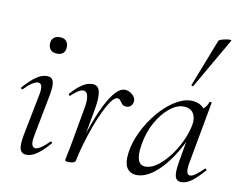

<svg xmlns="http://www.w3.org/2000/svg" viewBox="-80 -837 1181 956"><g transform="rotate(10 510.5 -359.0)"><path d="M109.2 9Q85 9 77 -12Q69 -33 79.8 -89L120.8 -297Q132.4 -355.6 104.2 -355.6Q92.6 -355.6 74.5 -344Q56.4 -332.4 35.2 -310Q32 -306 27.6 -310.5Q23.2 -315 27 -318.2Q61.4 -357.2 89.2 -376.1Q117 -395 142.6 -395Q168.2 -395 175 -373.3Q181.8 -351.6 171.4 -299.4L131 -89Q125.2 -58.6 130.2 -44.7Q135.2 -30.8 147.2 -30.8Q158.2 -30.8 176 -42.4Q193.8 -54 214.6 -75.4Q218.6 -79.4 222.6 -75Q226.6 -70.6 222.6 -67.4Q190 -29.6 162.6 -10.3Q135.2 9 109.2 9ZM172.2 -513.4Q151.8 -513.4 140.3 -524.4Q128.8 -535.4 128.8 -556.2Q128.8 -574.6 140.3 -585.6Q151.8 -596.6 172.2 -596.6Q192.6 -596.6 203.5 -585.6Q214.4 -574.6 214.4 -556.2Q214.4 -513.4 172.2 -513.4Z M357.6 -7.2 347.6 -8.2Q356 -53.2 370.6 -105.7Q385.2 -158.2 404.3 -209.2Q423.4 -260.2 445.2 -302.3Q467 -344.4 490.2 -369.7Q513.4 -395 536 -395Q549.6 -395 563 -387.7Q576.4 -380.4 584.6 -368Q592.8 -355.6 589.8 -341Q587.2 -328 578.8 -320.8Q570.4 -313.6 557.8 -313.6Q542.8 -313.6 535.4 -321.9Q528 -330.2 522.5 -338.5Q517 -346.8 506.8 -346.8Q492.6 -346.8 475.8 -323.3Q459 -299.8 440.9 -261.6Q422.8 -223.4 406.5 -177.9Q390.2 -132.4 377.3 -87.4Q364.4 -42.4 357.6 -7.2ZM326.4 8Q312.2 8 308 6.3Q303.8 4.6 303.8 1.6Q303.8 -1.6 309.4 -26.4Q315 -51.2 319 -74L352 -258.6Q359.8 -298.8 358 -319.3Q356.2 -339.8 349.3 -347.7Q342.4 -355.6 333.6 -355.6Q319.8 -355.6 303.7 -344Q287.6 -332.4 273.4 -318.8Q271 -316.4 267 -320.1Q263 -323.8 265.4 -327Q295 -361.2 321.2 -378.1Q347.4 -395 373 -395Q391 -395 400.8 -383.4Q410.6 -371.8 411.9 -342.8Q413.2 -313.8 403.4 -261L357.6 -7.2Q355.4 8 326.4 8Z M667.6 13Q635.2 13 618.1 -11.1Q601 -35.2 608.2 -91Q616 -145.2 642.7 -199.5Q669.4 -253.8 707.5 -299.1Q745.6 -344.4 788.7 -371.7Q831.8 -399 871.4 -399Q889.8 -399 907.6 -392.3Q925.4 -385.6 938.1 -370.3Q950.8 -355 952.8 -330.4L910.4 -357Q922.6 -359 939.1 -373.4Q955.6 -387.8 960.6 -407Q962.6 -410 968.1 -408.8Q973.6 -407.6 972.6 -405.6L914.6 -89Q904.8 -30.8 929.6 -30.8Q941.2 -30.8 958.4 -43.5Q975.6 -56.2 996.4 -77Q999.4 -80 1003.4 -76Q1007.4 -72 1004.4 -69Q971.8 -32 945.1 -11.5Q918.4 9 892.4 9Q867.6 9 860.9 -12.9Q854.2 -34.8 863.8 -89L888 -229L905 -246Q875.4 -170.4 835.4 -111.6Q795.4 -52.8 752 -19.9Q708.6 13 667.6 13ZM703.6 -36Q731.6 -36 761.6 -57.8Q791.6 -79.6 819.3 -115.2Q847 -150.8 867.5 -193.5Q888 -236.2 896.2 -277Q904.2 -314 889 -339.2Q873.8 -364.4 836.6 -363.6Q802.2 -362.8 766 -332.6Q729.8 -302.4 702 -251.6Q674.2 -200.8 664.4 -136Q656.8 -85.8 666.4 -60.9Q676 -36 703.6 -36ZM868.4 -473Q867.4 -470 861.9 -472Q856.4 -474 858.4 -476L951.8 -716Q953.6 -719.4 963.7 -723Q973.8 -726.6 986.6 -729Q999.4 -731.4 1008.3 -731.3Q1017.2 -731.2 1015 -727Z"/></g></svg>

Font: Cormorant Infant Light
Style: Italic
Weight: 300
Italic angle: -10°
Designer: Christian Thalmann (Catharsis Fonts)
Foundry: Catharsis Fonts
Version: Version 4.001